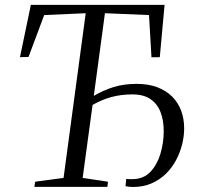

<svg xmlns="http://www.w3.org/2000/svg" viewBox="-20 -763 810 784"><path d="M120.5 0 123.5 -21 239.5 -36.5 330 -709 160.5 -701.5 96.5 -530.5 61.5 -529.5 106 -743H652L632.5 -529.5L598.5 -529L588.5 -701.5L408.5 -709L363 -371.5Q402 -394.5 443.8 -407.5Q485.5 -420.5 538 -420.5Q586 -420.5 622.2 -406.8Q658.5 -393 683 -368.5Q707.5 -344 719.8 -310.8Q732 -277.5 732 -238.5Q732 -207 723.8 -173.8Q715.5 -140.5 699 -109.2Q682.5 -78 657.5 -53.5Q632.5 -29 598.8 -14.2Q565 0.5 523 0.5Q519.5 0.5 509.5 -0.2Q499.5 -1 492.5 -3L495.5 -32.5Q501 -32 508.8 -31.5Q516.5 -31 523.5 -31.5Q566.5 -32.5 594 -61.2Q621.5 -90 635 -134.8Q648.5 -179.5 648.5 -227.5Q648.5 -271.5 635.5 -305.2Q622.5 -339 594.5 -358.2Q566.5 -377.5 521 -377.5Q474.5 -377.5 435 -366.8Q395.5 -356 358 -334.5L317.5 -36.5L421 -21L418.5 0Z"/></svg>

Font: Merriweather 120pt Light
Style: Italic
Weight: 300
Italic angle: -7.8°
Version: Version 2.101